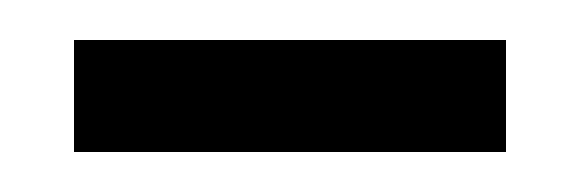

<svg xmlns="http://www.w3.org/2000/svg" viewBox="-20 2 290 96"><path d="M17 78H233V22H17Z"/></svg>

Font: Inconsolata UltraCondensed Thin
Style: Regular
Weight: 100
Width: 1
Monospace: yes
Designer: Raph Levien, Cyreal, Brenton Simpson
Foundry: Raph Levien, Cyreal, Google
Version: Version 3.100